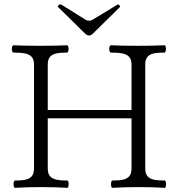

<svg xmlns="http://www.w3.org/2000/svg" viewBox="-20 -878 822 901"><path d="M43.5 -13.2Q43.5 -20 45.4 -25.4Q47.4 -30.8 50.3 -30.8Q82.5 -30.8 101.3 -35.2Q120.1 -39.6 129.9 -52Q139.6 -64.5 139.6 -87.9V-575.2Q139.6 -598.1 129.2 -610.4Q118.7 -622.6 98.1 -627Q77.6 -631.3 43 -631.3Q39.6 -631.3 37.6 -636.2Q35.6 -641.1 35.6 -647.9Q35.6 -655.3 37.6 -660.4Q39.6 -665.5 43 -665.5Q95.7 -663.1 168.9 -663.1Q242.7 -663.1 294.9 -665.5Q297.9 -665.5 299.8 -660.6Q301.8 -655.8 301.8 -648.9Q301.8 -642.1 299.8 -636.7Q297.9 -631.3 294.9 -631.3Q262.2 -631.3 242.9 -627Q223.6 -622.6 213.9 -610.4Q204.1 -598.1 204.1 -575.2V-361.8H597.2V-575.2Q597.2 -598.1 586.7 -610.4Q576.2 -622.6 555.4 -627Q534.7 -631.3 500 -631.3Q496.6 -631.3 494.6 -636.2Q492.7 -641.1 492.7 -647.9Q492.7 -655.3 494.6 -660.4Q496.6 -665.5 500 -665.5Q552.7 -663.1 626 -663.1Q699.7 -663.1 752 -665.5Q754.9 -665.5 756.8 -660.6Q758.8 -655.8 758.8 -648.9Q758.8 -642.1 756.8 -636.7Q754.9 -631.3 752 -631.3Q719.7 -631.3 700.4 -627Q681.2 -622.6 671.4 -610.4Q661.6 -598.1 661.6 -575.2V-87.9Q661.6 -64.5 671.4 -52Q681.2 -39.6 700.7 -35.2Q720.2 -30.8 752.9 -30.8Q755.9 -30.8 757.6 -25.9Q759.3 -21 759.3 -14.2Q759.3 -6.8 757.6 -1.7Q755.9 3.4 752.9 3.4Q695.3 0 630.4 0Q564.9 0 507.3 3.4Q504.4 3.4 502.7 -1.5Q501 -6.3 501 -13.2Q501 -20.5 502.7 -25.6Q504.4 -30.8 507.3 -30.8Q539.6 -30.8 558.6 -35.2Q577.6 -39.6 587.4 -52Q597.2 -64.5 597.2 -87.9V-322.8H204.1V-87.9Q204.1 -64.5 214.1 -52Q224.1 -39.6 243.7 -35.2Q263.2 -30.8 295.9 -30.8Q298.8 -30.8 300.5 -25.9Q302.2 -21 302.2 -14.2Q302.2 -6.8 300.5 -1.7Q298.8 3.4 295.9 3.4Q238.3 0 173.3 0Q107.9 0 50.3 3.4Q47.4 3.4 45.4 -1.5Q43.5 -6.3 43.5 -13.2ZM377.4 -722.2 253.9 -843.8Q251.5 -846.2 251.5 -848.1Q251.5 -851.1 255.9 -854.5Q260.3 -857.9 263.2 -857.9Q264.6 -857.9 268.6 -856L381.8 -785.2Q390.1 -780.8 397.9 -780.8Q406.2 -780.8 414.1 -785.2L530.8 -856Q532.7 -856.9 534.2 -856.9Q536.1 -856.9 540 -853.5Q542.5 -851.1 543 -848.1Q543.5 -845.2 541.5 -843.8L418 -722.2Q407.7 -711.4 397.9 -711.4Q387.7 -711.4 377.4 -722.2Z"/></svg>

Font: JuniusX Light
Style: Regular
Weight: 300
Designer: Peter S. Baker
Foundry: Briery Creek Software
Version: Version 1.008